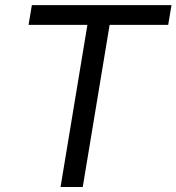

<svg xmlns="http://www.w3.org/2000/svg" viewBox="-20 -748 706 768"><path d="M94.2 -648.4 107.4 -727.5H666L652.8 -648.4H418.5L311 0H222.2L329.6 -648.4Z"/></svg>

Font: Inter 28pt
Style: Italic
Weight: 400
Italic angle: -9.3988°
Designer: Rasmus Andersson
Foundry: rsms
Version: Version 4.001;git-66647c0bb